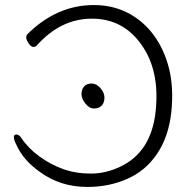

<svg xmlns="http://www.w3.org/2000/svg" viewBox="-20 -728 765 761"><path d="M46 -152Q34 -175 35 -186Q36 -195 45 -195Q55 -195 64 -182Q91 -141 135.5 -108.5Q180 -76 230 -58Q280 -40 340 -40Q399 -40 456 -67Q580 -125 597 -288Q614 -450 539 -553Q467 -654 344 -654Q221 -654 126 -548Q121 -542 112 -542Q103 -542 93 -557Q83 -572 84 -581Q85 -590 88 -592Q205 -708 352 -708Q427 -708 487.5 -676.5Q548 -645 589.5 -588.5Q631 -532 650 -456.5Q669 -381 659 -283Q648 -185 602 -117.5Q556 -50 484 -19Q448 -3 408.5 5Q369 13 326 13Q218 13 136 -48Q72 -94 46 -152ZM353 -298Q334 -298 319 -317Q303 -336 303 -355Q303 -374 313.5 -385.5Q324 -397 343 -397Q362 -397 378 -379Q394 -361 394 -341Q394 -321 383 -309.5Q372 -298 353 -298Z"/></svg>

Font: LXGW WenKai Lite Light
Style: Regular
Weight: 300
Designer: LXGW / Fontworks Inc.
Foundry: LXGW / Fontworks Inc.
Version: Version 1.511; March 25, 2025